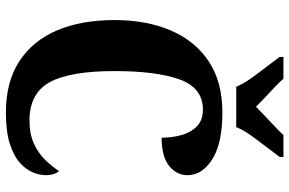

<svg xmlns="http://www.w3.org/2000/svg" viewBox="-185 -786 981 651"><g transform="rotate(90 305.5 -460.5)"><path d="M361 10Q257 10 187 -36Q117 -82 82.5 -164.5Q48 -247 48 -358Q48 -467 83.5 -549.5Q119 -632 188.5 -678Q258 -724 361 -724Q467 -724 520.5 -689.5Q574 -655 574 -606Q574 -569 542.5 -543.5Q511 -518 447 -518Q447 -551 438.5 -583.5Q430 -616 409 -637Q388 -658 352 -658Q278 -658 249.5 -579.5Q221 -501 221 -358Q221 -208 258.5 -139Q296 -70 389 -70Q435 -70 468 -85.5Q501 -101 523 -124Q545 -147 560 -170Q567 -163 570.5 -150.5Q574 -138 574 -127Q574 -105 564.5 -81.5Q555 -58 531.5 -37Q508 -16 466.5 -3Q425 10 361 10ZM274 -771Q265 -794 246 -820.5Q227 -847 207 -873Q187 -899 173 -918V-931H247Q257 -919 274.5 -902.5Q292 -886 310.5 -868.5Q329 -851 342 -838Q355 -851 373.5 -868.5Q392 -886 409.5 -902.5Q427 -919 438 -931H512V-918Q498 -899 478 -873Q458 -847 439 -820.5Q420 -794 411 -771Z"/></g></svg>

Font: Noto Serif Armenian Condensed ExtraBold
Style: Regular
Weight: 800
Width: 3
Designer: Monotype Design Team
Foundry: Monotype Imaging Inc.
Version: Version 2.008; ttfautohint (v1.8.4.7-5d5b)